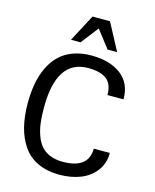

<svg xmlns="http://www.w3.org/2000/svg" viewBox="-140 -1059 940 1166"><g transform="rotate(15 330.0 -476.0)"><path d="M504.9 -528.8Q504.9 -597.7 466.3 -627.4Q427.7 -657.2 350.1 -657.2Q151.9 -657.2 151.9 -356Q151.9 -301.8 157.2 -259.3Q162.6 -216.8 176.3 -179.9Q189.9 -143.1 211.7 -118.7Q233.4 -94.2 267.3 -80.6Q301.3 -66.9 346.2 -66.9Q508.8 -66.9 508.8 -192.9H609.9Q609.9 -127.4 574 -79.8Q538.1 -32.2 479.2 -9Q420.4 14.2 347.2 14.2Q268.6 14.2 210.4 -13.4Q152.3 -41 117.7 -91.6Q83 -142.1 66.4 -208.3Q49.8 -274.4 49.8 -356.9Q49.8 -422.9 60.1 -479Q70.3 -535.2 93 -583Q115.7 -630.9 149.9 -664.3Q184.1 -697.8 234.9 -716.8Q285.6 -735.8 349.1 -735.8Q466.3 -735.8 536.1 -682.9Q606 -629.9 606 -528.8ZM494.1 -795.9H434.1L349.1 -905.8L264.2 -795.9H204.1L293.9 -965.8H403.8Z"/></g></svg>

Font: Perun
Style: Regular
Weight: 400
Version: Version 1.0000